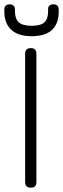

<svg xmlns="http://www.w3.org/2000/svg" viewBox="-23 -866 291 886"><path d="M123 -699Q61 -699 29 -728.5Q-3 -758 -3 -814V-821Q-3 -846 22 -846Q46 -846 46 -821V-814Q46 -779 64 -763Q82 -747 123 -747Q164 -747 181.5 -762.5Q199 -778 199 -814V-824Q199 -846 224 -846Q248 -846 248 -821V-814Q248 -699 123 -699ZM145 -26Q145 0 119 0Q93 0 93 -26V-618Q93 -644 119 -644Q145 -644 145 -618Z"/></svg>

Font: Jura
Style: Regular
Weight: 400
Designer: Daniel Johnson, Alexei Vanyashin
Foundry: Daniel Johnson
Version: Version 5.103